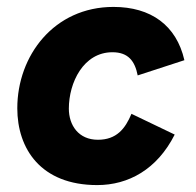

<svg xmlns="http://www.w3.org/2000/svg" viewBox="-20 -524 566 555"><path d="M261 11C351 11 434 -34 485 -135L360 -195C342 -152 317 -120 263 -120C207 -120 179 -162 179 -210C179 -285 221 -373 305 -373C351 -373 370 -347 378 -306L513 -350C490 -451 416 -504 308 -504C136 -504 30 -363 30 -211C30 -94 98 11 261 11Z"/></svg>

Font: HK Grotesk Black
Style: Italic
Weight: 900
Italic angle: -16°
Designer: Alfredo Marco Pradil
Foundry: Hanken Design Co.
Version: Version 3.001;FEAKit 1.0